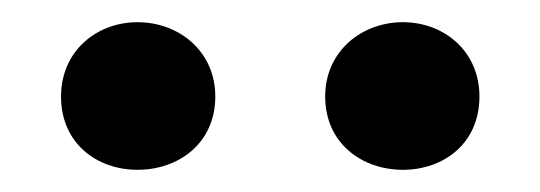

<svg xmlns="http://www.w3.org/2000/svg" viewBox="-20 -820 487 173"><path d="M104 -667C141 -667 174 -691 174 -733C174 -774 141 -800 104 -800C67 -800 35 -774 35 -733C35 -691 67 -667 104 -667ZM343 -667C380 -667 412 -691 412 -733C412 -774 380 -800 343 -800C306 -800 273 -774 273 -733C273 -691 306 -667 343 -667Z"/></svg>

Font: Source Han Serif CN
Style: Bold
Weight: 700
Designer: Ryoko NISHIZUKA 西塚涼子 (kana & ideographs); Frank Grießhammer (Latin, Greek & Cyrillic); Wenlong ZHANG 张文龙 (bopomofo); San
Foundry: Adobe
Version: Version 2.003;hotconv 1.1.1;makeotfexe 2.6.0